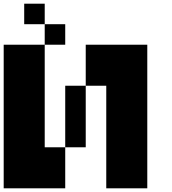

<svg xmlns="http://www.w3.org/2000/svg" viewBox="-20 -1020 929 1040"><path d="M444.4 -222.2H333.3V-555.6H444.4ZM777.8 -777.8V0H555.6V-555.6H444.4V-777.8ZM222.2 -222.2H333.3V0H0V-777.8H222.2ZM222.2 -888.9H111.1V-1000H222.2ZM333.3 -777.8H222.2V-888.9H333.3Z"/></svg>

Font: Pixeloid Sans
Style: Bold
Weight: 700
Monospace: yes
Designer: GGBot
Version: 0.3